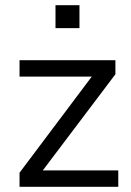

<svg xmlns="http://www.w3.org/2000/svg" viewBox="-20 -717 503 737"><path d="M55 0V-54L348 -444V-423H55V-486H423V-432L127 -40V-63H434V0ZM193 -609V-697H285V-609Z"/></svg>

Font: Nunito Sans 12pt ExtraLight 12pt
Style: Regular
Weight: 400
Version: Version 3.101;gftools[0.9.27]